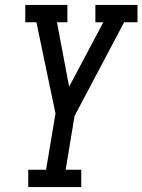

<svg xmlns="http://www.w3.org/2000/svg" viewBox="-20 -755 575 775"><path d="M94 0V-70H166L204 -297L169 -464L127 -665H82V-735H252V-665H210L259 -405L397 -665H365V-735H535V-665H481L281 -287L245 -70H308V0Z"/></svg>

Font: Iosevka Slab
Style: Italic
Weight: 400
Italic angle: -9°
Monospace: yes
Designer: Belleve Invis
Foundry: Belleve Invis
Version: Version 11.1.0; ttfautohint (v1.8.3)